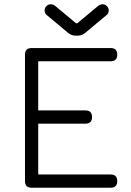

<svg xmlns="http://www.w3.org/2000/svg" viewBox="-20 -879 614 899"><path d="M218 -859Q229 -859 239 -851L336 -770H342L439 -851Q449 -859 460 -859Q472 -859 480.5 -850.5Q489 -842 489 -830Q489 -814 476 -806L379 -725Q363 -712 343 -712H335Q315 -712 299 -725L202 -806Q189 -814 189 -830Q189 -842 197.5 -850.5Q206 -859 218 -859ZM128 0Q97 0 97 -31V-623Q97 -654 128 -654H498Q529 -654 529 -623Q529 -592 498 -592H159V-362H380Q411 -362 411 -331Q411 -300 380 -300H159V-62H498Q529 -62 529 -31Q529 0 498 0Z"/></svg>

Font: Jura Medium
Style: Regular
Weight: 500
Designer: Daniel Johnson, Alexei Vanyashin
Foundry: Daniel Johnson
Version: Version 5.103